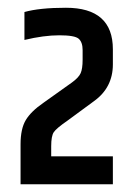

<svg xmlns="http://www.w3.org/2000/svg" viewBox="-20 -764 337 495"><path d="M150 -744Q271 -744 271 -637V-598Q271 -538 222 -503L154 -453Q125 -433 118.5 -423Q112 -413 112 -387V-361H271V-289H33V-392Q33 -432 46.5 -454.5Q60 -477 92 -499L165 -551Q183 -564 188 -575.5Q193 -587 193 -610V-635Q193 -655 183 -664Q173 -673 133 -673Q93 -673 43 -661V-733Q82 -744 150 -744Z"/></svg>

Font: Khand SemiBold
Style: Regular
Weight: 600
Designer: Devanagari: Sanchit Sawaria, Jyotish Sonowal; Latin: Satya Rajpurohit
Foundry: Indian Type Foundry
Version: Version 1.101;PS 1.0;hotconv 1.0.78;makeotf.lib2.5.61930; tt